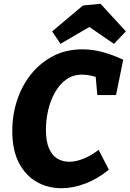

<svg xmlns="http://www.w3.org/2000/svg" viewBox="-20 -982 686 1016"><path d="M305 14Q234 14 175 -19Q116 -52 80.5 -119.5Q45 -187 45 -289Q45 -374 70.5 -451.5Q96 -529 144.5 -589.5Q193 -650 261.5 -685.5Q330 -721 416 -721Q468 -721 521 -707Q574 -693 632 -666L594 -479H495L485 -590L514 -565Q486 -577 460.5 -582Q435 -587 415 -587Q366 -587 330 -561Q294 -535 270 -491.5Q246 -448 234.5 -397Q223 -346 223 -296Q223 -235 239 -197.5Q255 -160 283 -143Q311 -126 346 -126Q382 -126 422.5 -142.5Q463 -159 502 -189L556 -84Q496 -35 431 -10.5Q366 14 305 14ZM300 -750 256 -816 419 -953 512 -962 646 -816 583 -750 399 -876 514 -875Z"/></svg>

Font: Bitter Thin ExtraBold
Style: Italic
Weight: 800
Italic angle: -9°
Version: Version 2.002